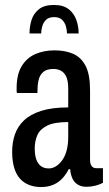

<svg xmlns="http://www.w3.org/2000/svg" viewBox="-20 -742 438 774"><path d="M145 12Q118 12 96 3Q74 -6 59 -23.5Q44 -41 36.5 -68Q29 -95 29 -130Q29 -168 40 -200Q51 -232 76.5 -256.5Q102 -281 146 -295Q190 -309 255 -309V-385Q255 -411 249 -428Q243 -445 229.5 -454.5Q216 -464 195 -464Q168 -464 154 -451.5Q140 -439 135.5 -419Q131 -399 131 -375V-367H48Q47 -371 47 -376Q47 -381 47 -386Q47 -442 67.5 -475.5Q88 -509 122.5 -524Q157 -539 200 -539Q243 -539 275 -525Q307 -511 325 -476.5Q343 -442 343 -379V-98Q343 -81 349.5 -72.5Q356 -64 368 -64H395V-5Q382 2 364.5 6.5Q347 11 329 11Q307 11 292.5 1.5Q278 -8 271 -24.5Q264 -41 263 -60H257Q247 -40 232 -23.5Q217 -7 195.5 2.5Q174 12 145 12ZM177 -63Q191 -63 204.5 -71Q218 -79 230 -95Q242 -111 248.5 -135Q255 -159 255 -190V-250Q199 -250 170 -235.5Q141 -221 130.5 -197Q120 -173 120 -144Q120 -117 126.5 -99Q133 -81 145.5 -72Q158 -63 177 -63ZM197 -722Q236 -722 257.5 -704.5Q279 -687 288 -661Q297 -635 297 -607H250Q250 -621 245.5 -636.5Q241 -652 230 -662.5Q219 -673 198 -673Q177 -673 166 -662.5Q155 -652 150.5 -636.5Q146 -621 146 -607H99Q99 -635 107 -661Q115 -687 136.5 -704.5Q158 -722 197 -722Z"/></svg>

Font: Archivo ExtraCondensed Medium
Style: Regular
Weight: 500
Width: 2
Designer: Hector Gatti
Foundry: Omnibus-Type
Version: Version 2.001